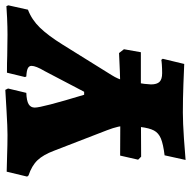

<svg xmlns="http://www.w3.org/2000/svg" viewBox="-18 -672 701 704"><g transform="rotate(-90 332.0 -320.5)"><path d="M336 -362H347L423 -507Q442 -539 442 -555Q442 -564 433 -568.5Q424 -573 403 -574L401 -579L417 -645Q456 -645 479 -644L556 -643Q585 -643 618 -644.5Q651 -646 661 -647L664 -640L648 -568Q611 -554 582 -524Q553 -494 520 -441L408 -261Q393 -237 388.5 -216.5Q384 -196 376 -141Q374 -123 374 -117Q374 -95 383.5 -85.5Q393 -76 415 -76Q432 -76 446 -77Q460 -78 464 -79L468 -74L449 5Q429 4 375 2Q321 0 271 0Q234 0 175 4Q116 8 97 10L114 -67Q155 -72 175.5 -80.5Q196 -89 205 -106Q214 -123 218 -156L221 -180Q223 -196 223 -204Q223 -234 206 -278L131 -472Q116 -512 96 -533Q76 -554 40 -566L36 -571L54 -646Q70 -646 111.5 -644.5Q153 -643 189 -643Q218 -643 276.5 -646.5Q335 -650 354 -651L359 -641L343 -574Q314 -573 301.5 -565.5Q289 -558 289 -543Q289 -517 336 -362ZM98 -164 113 -230 331 -229Q369 -229 421 -231Q473 -233 489 -234L503 -216L492 -154H297L109 -153Z"/></g></svg>

Font: Alegreya ExtraBold
Style: Italic
Weight: 800
Italic angle: -7°
Designer: Juan Pablo del Peral
Foundry: Huerta Tipografica
Version: Version 2.007; ttfautohint (v1.6)